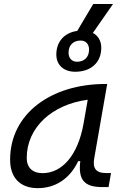

<svg xmlns="http://www.w3.org/2000/svg" viewBox="-20 -952 626 982"><path d="M173.3 10.3C265.1 10.3 338.4 -39.6 379.9 -127.9H390.6C379.4 -32.2 410.2 4.9 504.4 4.9H535.2L547.9 -66.9H522.9C469.2 -66.9 452.6 -92.3 462.4 -145L528.3 -522.5H519C240.7 -522.5 31.7 -370.1 31.7 -135.3C31.7 -43 83 10.3 173.3 10.3ZM197.3 -66.4C146.5 -66.4 116.7 -94.7 116.7 -144C116.7 -299.8 246.1 -418 428.7 -441.9L407.2 -319.3C378.4 -157.7 297.9 -66.4 197.3 -66.4ZM364.7 -585C445.8 -585 498 -632.8 498 -708C498 -742.7 481.9 -769.5 455.1 -783.7L558.1 -931.6H457L375 -793.9C309.1 -784.7 268.1 -739.3 268.1 -672.9C268.1 -619.1 306.2 -585 364.7 -585ZM374 -636.2C347.7 -636.2 330.6 -654.3 330.6 -682.6C330.6 -720.7 354.5 -744.6 392.6 -744.6C418.9 -744.6 435.5 -726.6 435.5 -698.2C435.5 -660.2 411.6 -636.2 374 -636.2Z"/></svg>

Font: Cascadia Mono SemiLight
Style: Italic
Weight: 350
Italic angle: -10°
Monospace: yes
Designer: Aaron Bell
Foundry: Saja Typeworks
Version: Version 2404.023